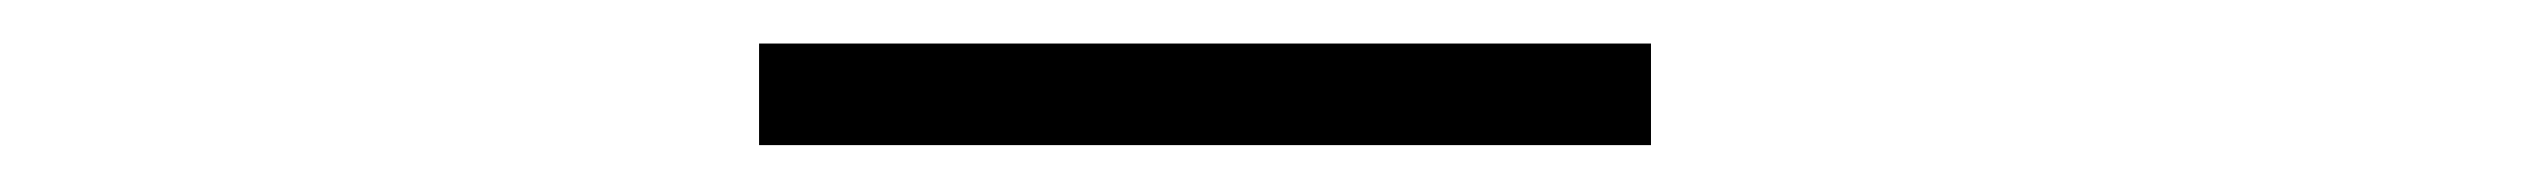

<svg xmlns="http://www.w3.org/2000/svg" viewBox="-20 -722 1133 86"><path d="M320 -657V-702.5H719.5V-657Z"/></svg>

Font: Trispace Expanded ExtraLight
Style: Regular
Weight: 200
Width: 7
Designer: Tyler Finck
Foundry: Etcetera Type Company
Version: Version 1.210; ttfautohint (v1.8.3)